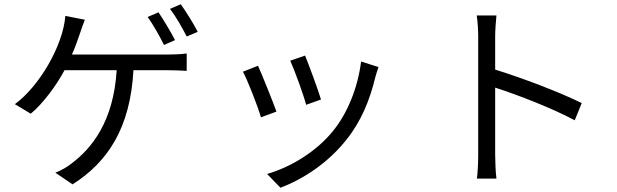

<svg xmlns="http://www.w3.org/2000/svg" viewBox="-20 -813 2908 905"><path d="M50 -322 125 -277C181 -323 246 -410 284 -482H530C515 -239 412 -114 318 -43C297 -26 269 -10 241 1L322 56C487 -49 594 -208 609 -482H771C793 -482 831 -481 860 -479V-561C833 -557 794 -556 771 -556H319C335 -591 346 -625 356 -653C362 -673 372 -698 380 -720L288 -738C277 -596 163 -404 50 -322ZM753 -601 805 -624C785 -663 750 -721 727 -755L676 -733C702 -697 734 -640 753 -601ZM860 -641 912 -663C894 -699 857 -758 832 -793L781 -771C809 -736 839 -682 860 -641Z M1418 -551 1348 -527C1368 -484 1412 -362 1423 -319L1493 -344C1481 -386 1434 -512 1418 -551ZM1682 -523C1667 -401 1618 -279 1550 -196C1471 -98 1350 -25 1239 7L1302 72C1409 31 1526 -44 1614 -156C1683 -242 1724 -344 1749 -449C1753 -462 1757 -477 1764 -497ZM1196 -503 1125 -475C1144 -442 1196 -310 1210 -260L1283 -287C1265 -337 1215 -462 1196 -503Z M2227 -740C2232 -710 2234 -667 2234 -641V-84C2234 -49 2232 -2 2228 29H2320C2316 -3 2314 -54 2314 -84V-400C2420 -366 2585 -302 2689 -246L2722 -327C2620 -378 2440 -446 2314 -485V-641C2314 -669 2317 -710 2320 -740Z"/></svg>

Font: Kinto Sans
Style: Regular
Weight: 400
Designer: Authors: Ryoko NISHIZUKA  (kana & ideographs); Paul D. Hunt (Latin, Greek & Cyrillic); Wenlong ZHANG  (bopomofo); Sandol
Foundry: Adobe Systems Incorporated, ookami Inc.
Version: Version 0.001